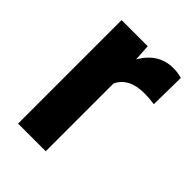

<svg xmlns="http://www.w3.org/2000/svg" viewBox="-169 -635 715 715"><g transform="rotate(45 188.0 -277.5)"><path d="M362.2 -408.6Q332.5 -412.6 309.8 -412.6Q227.2 -412.6 201.5 -356.7V0H55.9V-545.1H193.5L197.5 -480.1Q241.3 -555.2 318.9 -555.2Q343.1 -555.2 364.2 -548.6Z"/></g></svg>

Font: Vazir FD
Style: Bold
Weight: 700
Foundry: DejaVu fonts team - Redesigned by Saber Rastikerdar
Version: Version 21.10;October 20, 2019;FontCreator 12.0.0.2547 64-bi